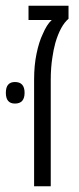

<svg xmlns="http://www.w3.org/2000/svg" viewBox="-36 -650 274 670"><path d="M83 0V-372.1Q83 -422.4 91.6 -463.1Q100.1 -503.9 112.8 -530.3Q127.4 -564.9 144.5 -580.1H63.5V-629.9H203.1V-584.5Q174.8 -560.5 157.2 -500.5Q150.4 -475.6 147 -450.7Q144 -432.6 142.6 -413.1Q141.1 -393.6 141.1 -372.1V0ZM16.1 -288.6Q-15.6 -288.6 -15.6 -326.2Q-15.6 -363.8 16.1 -363.8Q49.8 -363.8 49.8 -326.2Q49.8 -288.6 16.1 -288.6Z"/></svg>

Font: Open Sans Condensed Light
Style: Regular
Weight: 300
Width: 3
Designer: Monotype Design Team
Foundry: Monotype Imaging Inc.
Version: Version 3.003; ttfautohint (v1.8.4)